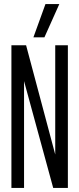

<svg xmlns="http://www.w3.org/2000/svg" viewBox="-20 -922 389 942"><path d="M36 0V-700H108L251 -164V-700H313V0H241L98 -524V0ZM144 -739 203 -902H271L198 -739Z"/></svg>

Font: Georama ExtraCondensed
Style: Regular
Weight: 400
Width: 2
Designer: Jean-Baptiste Levee
Foundry: Production Type
Version: Version 1.000